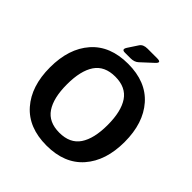

<svg xmlns="http://www.w3.org/2000/svg" viewBox="-232 -1037 1218 1218"><g transform="rotate(45 377.0 -428.0)"><path d="M42 -350.1Q42 -518.6 128.9 -617.7Q215.8 -716.8 377 -716.8Q538.1 -716.8 625 -617.7Q711.9 -518.6 711.9 -350.1Q711.9 -181.6 625 -82.5Q538.1 16.6 377 16.6Q215.8 16.6 128.9 -82.5Q42 -181.6 42 -350.1ZM194.3 -350.1Q194.3 -228 238 -163.3Q281.7 -98.6 377 -98.6Q472.2 -98.6 515.9 -163.3Q559.6 -228 559.6 -350.1Q559.6 -472.2 515.9 -536.9Q472.2 -601.6 377 -601.6Q281.7 -601.6 238 -536.9Q194.3 -472.2 194.3 -350.1ZM312 -752Q279.3 -752 299.8 -783.2L342.8 -848.6Q357.9 -871.6 396 -871.6H481.9Q525.9 -871.6 493.7 -841.8L416.5 -770.5Q396.5 -752 362.3 -752Z"/></g></svg>

Font: Istok Web
Style: Bold
Weight: 700
Designer: Andrey V. Panov
Foundry: Andrey V. Panov
Version: Version 1.0.2g